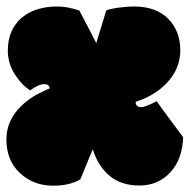

<svg xmlns="http://www.w3.org/2000/svg" viewBox="-20 -570 591 599"><path d="M160.2 -549.8Q189.5 -549.8 227.5 -537.1Q229.5 -533.7 233.2 -526.6Q236.8 -519.5 242.2 -509.3Q247.6 -499 251 -492.4Q254.4 -485.8 261.5 -472.4Q268.6 -459 270.8 -454.3Q272.9 -449.7 275.9 -444.1Q278.8 -438.5 280.3 -435.5L311.5 -537.6Q328.1 -543.5 353.5 -546.6Q378.9 -549.8 397.5 -549.8Q467.3 -549.8 504.9 -511.2Q542.5 -472.7 542.5 -413.6Q542.5 -354.5 499 -309.6Q462.4 -271.5 403.3 -252.4Q403.3 -235.8 419.9 -235.8Q434.1 -235.8 468.8 -254.4Q481.4 -235.8 503.4 -206.5Q525.4 -177.2 551.3 -142.1Q549.3 -73.2 511.2 -32.2Q473.1 8.8 415.3 8.8Q357.4 8.8 321.3 -22Q285.2 -52.7 269.5 -104.5L230.5 -10.3Q196.8 9.3 145.5 9.3Q84.5 9.3 42.2 -30Q0 -69.3 0 -134.8Q0 -215.3 85 -269.5Q97.2 -277.3 135.7 -294.9Q131.8 -307.6 119.1 -307.6Q100.1 -307.6 74.2 -288.1Q47.9 -304.2 26.1 -338.4Q4.4 -372.6 4.4 -412.1Q4.4 -478 48.8 -515.6Q90.3 -549.8 160.2 -549.8Z"/></svg>

Font: Modak
Style: Regular
Weight: 400
Version: Version 1.036;PS Version 1.000;hotconv 1.0.79;makeotf.lib2.5